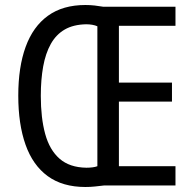

<svg xmlns="http://www.w3.org/2000/svg" viewBox="-20 -741 771 767"><path d="M321 -721Q340 -721 358 -719Q376 -717 393 -714H681V-638H455V-411H667V-335H455V-77H681V0H395Q378 2 359.5 4Q341 6 321 6Q230 6 170.5 -37.5Q111 -81 82 -163Q53 -245 53 -359Q53 -473 82.5 -554Q112 -635 171.5 -678Q231 -721 321 -721ZM324 -644Q273 -643 238.5 -623Q204 -603 183 -565.5Q162 -528 152.5 -475.5Q143 -423 143 -358Q143 -270 160.5 -206Q178 -142 218 -107Q258 -72 325 -71Q338 -71 349.5 -72.5Q361 -74 369 -77V-636Q360 -640 348.5 -642Q337 -644 324 -644Z"/></svg>

Font: Noto Sans Condensed
Style: Regular
Weight: 400
Width: 3
Version: Version 2.013